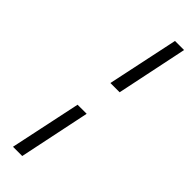

<svg xmlns="http://www.w3.org/2000/svg" viewBox="-271 -734 807 807"><g transform="rotate(45 132.5 -331.0)"><path d="M137 -412 204 -729H258L192 -412ZM37 67 104 -250H158L92 67Z"/></g></svg>

Font: Mona Sans ExtraLight Light
Style: Italic
Weight: 300
Italic angle: -11.6951°
Version: Version 2.000